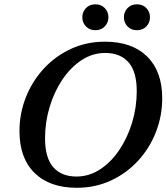

<svg xmlns="http://www.w3.org/2000/svg" viewBox="-20 -880 790 912"><path d="M750.5 -413.5Q750.5 -328.5 720.2 -251.8Q690 -175 635.2 -115.8Q580.5 -56.5 506.2 -22.2Q432 12 345 12Q216 12 144.2 -58.5Q72.5 -129 72.5 -256.5Q72.5 -341.5 103 -418.2Q133.5 -495 188.2 -554.2Q243 -613.5 317 -647.8Q391 -682 478.5 -682Q607.5 -682 679 -611.5Q750.5 -541 750.5 -413.5ZM194 -222.5Q194 -130.5 232.8 -86Q271.5 -41.5 343.5 -41.5Q403 -41.5 455 -75.2Q507 -109 546.2 -167Q585.5 -225 607.5 -297.5Q629.5 -370 629.5 -447.5Q629.5 -539.5 590.5 -584Q551.5 -628.5 479.5 -628.5Q420 -628.5 368.2 -594.8Q316.5 -561 277.2 -503.2Q238 -445.5 216 -372.8Q194 -300 194 -222.5ZM433 -736.5Q405.5 -736.5 388.2 -754.5Q371 -772.5 371 -798Q371 -823.5 388.2 -841.5Q405.5 -859.5 433 -859.5Q460.5 -859.5 477.8 -841.5Q495 -823.5 495 -798Q495 -772.5 477.8 -754.5Q460.5 -736.5 433 -736.5ZM630.5 -736.5Q603 -736.5 585.8 -754.5Q568.5 -772.5 568.5 -798Q568.5 -823.5 585.8 -841.5Q603 -859.5 630.5 -859.5Q658 -859.5 675.2 -841.5Q692.5 -823.5 692.5 -798Q692.5 -772.5 675.2 -754.5Q658 -736.5 630.5 -736.5Z"/></svg>

Font: Newsreader 16pt SemiBold
Style: Italic
Weight: 600
Italic angle: -17°
Designer: Hugues Gentile
Foundry: Production Type
Version: Version 1.003; ttfautohint (v1.8.3)